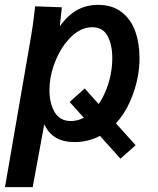

<svg xmlns="http://www.w3.org/2000/svg" viewBox="-30 -580 650 790"><path d="M318.5 -216 376 -152Q394.5 -179 407.5 -212Q420.5 -245 426.5 -279.5Q432 -310 432 -341.5Q432 -396 412.5 -432Q393 -468 350 -468Q308 -468 271.5 -436.5Q235 -405 210.8 -357Q186.5 -309 178 -260.5Q173.5 -236 173.5 -209Q173.5 -154.5 195 -118.2Q216.5 -82 262 -82Q289 -82 315 -95.5L256.5 -160.5ZM111.5 -527.5 114.5 -554 224.5 -550 216 -472Q251 -519.5 289.2 -539.8Q327.5 -560 373 -560Q432.5 -560 470.8 -530Q509 -500 526.5 -451Q544 -402 544 -342.5Q544 -303 537.5 -267.5Q528 -214.5 505.2 -162.8Q482.5 -111 447 -72.5L528 17.5L465.5 73L381.5 -21Q333.5 4.5 277 4.5Q230 4.5 200 -13.5Q170 -31.5 152 -68L104.5 190H-9.5L98.5 -434.5Q105.5 -476 111.5 -527.5Z"/></svg>

Font: JuliaMono SemiBoldItalic
Style: Regular
Weight: 600
Italic angle: -9°
Monospace: yes
Designer: cormullion
Foundry: corm
Version: Version 0.049; ttfautohint (v1.8.4)